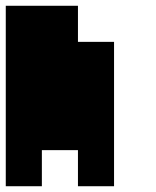

<svg xmlns="http://www.w3.org/2000/svg" viewBox="-20 -645 540 665"><path d="M0 0V-625H250V-500H375V0H250V-125H125V0Z"/></svg>

Font: GalmuriMono7 Regular
Style: Regular
Weight: 400
Designer: Lee Minseo (quiple)
Version: Version 2.399;hotconv 1.1.1;makeotfexe 2.6.0 DEVELOPMENT